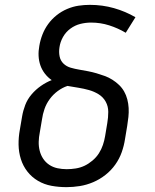

<svg xmlns="http://www.w3.org/2000/svg" viewBox="-20 -763 640 791"><path d="M254 8Q222 8 192 2.5Q162 -3 136.5 -18Q111 -33 93 -56Q75 -79 66 -107.5Q57 -136 56.5 -167Q56 -198 62 -230L71 -283Q75 -307 84 -330.5Q93 -354 110 -374Q127 -394 148.5 -409Q170 -424 193 -433Q177 -444 165 -459.5Q153 -475 146.5 -493.5Q140 -512 139 -532.5Q138 -553 142 -574Q146 -598 155 -621Q164 -644 178.5 -664Q193 -684 213 -700Q233 -716 256.5 -726Q280 -736 303.5 -739.5Q327 -743 350 -743Q402 -743 449.5 -729.5Q497 -716 538 -692L498 -628Q466 -647 430 -658.5Q394 -670 355 -670Q333 -670 311 -664.5Q289 -659 270 -645Q251 -631 239.5 -610.5Q228 -590 225 -568Q222 -549 225.5 -531Q229 -513 241.5 -501Q254 -489 271.5 -484Q289 -479 307 -476Q325 -473 343 -469.5Q361 -466 378 -461Q395 -456 411.5 -450Q428 -444 443 -434.5Q458 -425 470.5 -413Q483 -401 491.5 -386Q500 -371 504.5 -353.5Q509 -336 510 -318Q511 -300 509 -281Q507 -262 504 -244L495 -190Q491 -163 481.5 -136Q472 -109 455 -85Q438 -61 414.5 -42.5Q391 -24 364 -12.5Q337 -1 309 3.5Q281 8 254 8ZM255 -66Q273 -66 292 -69Q311 -72 328 -80Q345 -88 361 -101.5Q377 -115 387.5 -131.5Q398 -148 404 -166Q410 -184 413 -202L422 -256Q426 -279 426 -302Q426 -325 415.5 -344Q405 -363 386.5 -374.5Q368 -386 346.5 -392Q325 -398 303 -401.5Q281 -405 258 -409Q237 -402 218 -388Q199 -374 185 -355Q171 -336 163.5 -314.5Q156 -293 153 -271L144 -218Q140 -198 139.5 -179Q139 -160 143.5 -142Q148 -124 158 -109Q168 -94 183 -84Q198 -74 216.5 -70Q235 -66 255 -66Z"/></svg>

Font: Iosevka Extended
Style: Italic
Weight: 400
Width: 7
Italic angle: -9°
Monospace: yes
Designer: Belleve Invis
Foundry: Belleve Invis
Version: Version 32.5.0; ttfautohint (v1.8.4)